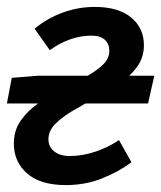

<svg xmlns="http://www.w3.org/2000/svg" viewBox="-26 -523 466 555"><path d="M164 12Q91 12 52.5 -21.5Q14 -55 14 -108Q14 -146 34 -174.5Q54 -203 85.5 -225Q117 -247 152 -264.5Q187 -282 218.5 -299Q250 -316 270 -334.5Q290 -353 290 -376Q290 -396 277 -408Q264 -420 238 -420Q208 -420 177.5 -409.5Q147 -399 118 -378L74 -440Q110 -470 155 -486.5Q200 -503 248 -503Q316 -503 353 -472.5Q390 -442 390 -392Q390 -357 370 -329.5Q350 -302 318.5 -280.5Q287 -259 252 -240.5Q217 -222 185.5 -203.5Q154 -185 134 -165Q114 -145 114 -120Q114 -99 130.5 -85.5Q147 -72 176 -72Q211 -72 248 -84Q285 -96 318 -118L354 -54Q318 -27 269.5 -7.5Q221 12 164 12ZM-6 -224 8 -298 82 -304H420L402 -224Z"/></svg>

Font: Source Sans 3 SemiBold
Style: Italic
Weight: 600
Italic angle: -11°
Designer: Paul D. Hunt
Foundry: Adobe
Version: Version 3.046;hotconv 1.0.118;makeotfexe 2.5.65603